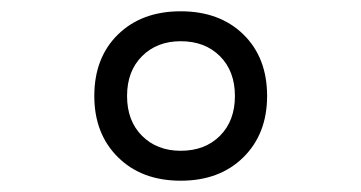

<svg xmlns="http://www.w3.org/2000/svg" viewBox="-20 -716 640 340"><path d="M300 -396Q231 -396 189 -437.5Q147 -479 147 -546Q147 -614 189 -655Q231 -696 300 -696Q369 -696 411 -655Q453 -614 453 -546Q453 -479 411 -437.5Q369 -396 300 -396ZM300 -449Q343 -449 369.5 -475.5Q396 -502 396 -546Q396 -590 369.5 -616.5Q343 -643 300 -643Q258 -643 231.5 -616.5Q205 -590 205 -546Q205 -502 231.5 -475.5Q258 -449 300 -449Z"/></svg>

Font: Chivo Mono Light
Style: Regular
Weight: 300
Monospace: yes
Designer: Hector Gatti
Foundry: Omnibus-Type
Version: Version 1.008